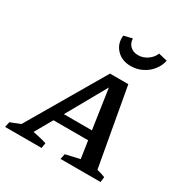

<svg xmlns="http://www.w3.org/2000/svg" viewBox="-215 -889 986 1026"><g transform="rotate(30 278.0 -375.5)"><path d="M499 -48Q526 -42 550 -32L546 0H299L306 -33L393 -53L377 -160H163L102 -53Q124 -48 143.5 -44Q163 -40 187 -32L182 0H-43L-36 -33L25 -57L300 -527H413ZM195 -216H368L332 -460ZM375 -617Q320 -617 287 -652Q254 -687 260 -738L312 -751Q313 -722 331.5 -704.5Q350 -687 380 -687Q410 -687 436.5 -705Q463 -723 474 -751L528 -738Q521 -704 499 -676.5Q477 -649 444.5 -633Q412 -617 375 -617Z"/></g></svg>

Font: Piazzolla SC Medium
Style: Italic
Weight: 500
Italic angle: -11.3°
Designer: Juan Pablo del Peral
Foundry: Huerta Tipografica
Version: Version 1.330